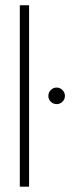

<svg xmlns="http://www.w3.org/2000/svg" viewBox="-20 -699 290 719"><path d="M54.2 -679.2H88.9V0H54.2ZM170.2 -318.1Q161.1 -327.1 161.1 -339.8Q161.1 -352.5 170.2 -361.8Q179.2 -371.1 191.9 -371.1Q204.6 -371.1 213.9 -361.8Q223.1 -352.5 223.1 -339.8Q223.1 -327.1 213.9 -318.1Q204.6 -309.1 191.9 -309.1Q179.2 -309.1 170.2 -318.1Z"/></svg>

Font: RawengulkSans
Style: Regular
Weight: 500
Designer: gluk (gluksza@wp.pl)
Foundry: gluk (gluksza@wp.pl)
Version: Version 0.94